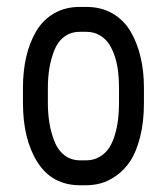

<svg xmlns="http://www.w3.org/2000/svg" viewBox="-20 -532 490 564"><path d="M402.8 -274.4V-229.5Q402.8 -172.9 391.4 -128.7Q379.9 -84.5 362.5 -58.6Q345.2 -32.7 321.8 -16.1Q298.3 0.5 276.6 6.3Q254.9 12.2 232.4 12.2H215.3Q133.3 12.2 90.3 -55.2Q47.4 -122.6 47.4 -230V-273.9Q47.4 -322.8 56.9 -364.3Q66.4 -405.8 85.9 -439.5Q105.5 -473.1 138.4 -492.4Q171.4 -511.7 214.4 -511.7H233.4Q276.9 -511.7 310.1 -492.7Q343.3 -473.6 363 -440.4Q382.8 -407.2 392.8 -365.2Q402.8 -323.2 402.8 -274.4ZM233.4 -438.5H214.4Q187.5 -438.5 168.2 -423.6Q148.9 -408.7 139.2 -383.3Q129.4 -357.9 125 -331.1Q120.6 -304.2 120.6 -273.9V-230Q120.6 -199.2 125 -171.6Q129.4 -144 139.4 -117.9Q149.4 -91.8 168.9 -76.4Q188.5 -61 215.3 -61H232.4Q254.9 -61 272.2 -71Q289.6 -81.1 300.3 -97.4Q311 -113.8 317.6 -136.2Q324.2 -158.7 326.9 -181.4Q329.6 -204.1 329.6 -229.5V-274.4Q329.6 -298.3 327.1 -320.3Q324.7 -342.3 317.9 -364.3Q311 -386.2 300.5 -402.3Q290 -418.5 272.9 -428.5Q255.9 -438.5 233.4 -438.5Z"/></svg>

Font: Anka/Coder Narrow
Style: Regular
Weight: 400
Width: 3
Monospace: yes
Version: Version 001.100